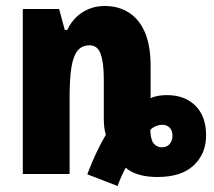

<svg xmlns="http://www.w3.org/2000/svg" viewBox="-20 -580 715 640"><path d="M271 1Q286 -39 302 -72.5Q318 -106 333 -131Q329 -142 327.5 -156.5Q326 -171 326 -188V-316Q326 -372 315.5 -400.5Q305 -429 279 -429Q253 -429 238.5 -411Q224 -393 218 -355Q212 -317 212 -256V0H56V-550H177L196 -480H204Q217 -507 236 -524.5Q255 -542 278.5 -551Q302 -560 329 -560Q376 -560 410.5 -537.5Q445 -515 463.5 -471Q482 -427 482 -360V-253Q493 -258 507 -260.5Q521 -263 536 -263Q596 -263 631.5 -227.5Q667 -192 667 -129Q667 -68 626 -29Q585 10 505 10Q469 10 442.5 2Q416 -6 399 -21Q392 -8 385 7.5Q378 23 372 40ZM520 -89Q536 -89 545.5 -100Q555 -111 555 -127Q555 -145 545.5 -154.5Q536 -164 521 -164Q511 -164 500.5 -160Q490 -156 481 -147Q482 -114 492.5 -101.5Q503 -89 520 -89Z"/></svg>

Font: Noto Sans Display Condensed ExtraBold
Style: Regular
Weight: 800
Width: 3
Designer: Monotype Design Team
Foundry: Monotype Imaging Inc.
Version: Version 2.003